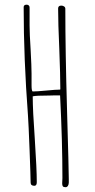

<svg xmlns="http://www.w3.org/2000/svg" viewBox="-20 -778 401 808"><path d="M269.5 -9.8V-23.9Q269.5 -59.6 262.2 -311.5Q254.9 -563 254.9 -741.2Q254.9 -747.1 250 -750.7Q245.1 -754.4 237.8 -754.4Q224.6 -754.4 224.6 -742.2Q224.6 -680.2 229.5 -572.3Q233.9 -459 233.9 -402.8L232.9 -400.9Q215.8 -400.9 175.8 -397Q135.3 -393.1 118.2 -393.1Q112.8 -393.1 112.8 -418.9V-467.8Q112.8 -497.6 108.9 -569.3Q104.5 -636.7 104.5 -670.9V-745.1Q105 -751 101.6 -754.6Q98.1 -758.3 92.3 -758.3Q79.6 -758.3 79.6 -748Q79.6 -532.7 97.7 -292Q100.1 -259.3 104.5 -145.8Q108.9 -32.2 108.9 -9.8Q108.9 3.9 124.5 3.9Q134.8 3.9 134.8 -11.2Q134.8 -65.9 126.5 -191.9Q117.7 -314.5 117.7 -372.6Q130.9 -376 188.5 -376Q198.7 -376 207.5 -376.5H226.6H232.9Q242.7 -182.1 242.7 -28.8Q242.7 -22.5 242.2 -17.6Q241.7 -12.2 241.7 -5.9Q241.7 2.4 244.6 6.1Q247.6 9.8 255.9 9.8Q262.2 9.8 265.9 3.9Q269.5 -2 269.5 -9.8Z"/></svg>

Font: Amatica SC
Style: Regular
Weight: 400
Designer: Vernon Adams, Ben Nathan
Foundry: newtypography
Version: Version 2.001